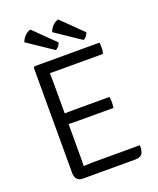

<svg xmlns="http://www.w3.org/2000/svg" viewBox="-160 -979 882 1074"><g transform="rotate(-20 281.0 -442.0)"><path d="M98.5 -677 104.5 -683H172.5V-620Q172.5 -599 173 -587.5Q173.5 -576 173.5 -555.5V-102.5Q173.5 -92.5 173 -83.8Q172.5 -75 172.5 -64V0H142.5Q122.5 0 110.5 -13.2Q98.5 -26.5 98.5 -50.5ZM440 -378.5Q441.5 -370 442.2 -361Q443 -352 443 -346Q443 -339.5 442.2 -330.5Q441.5 -321.5 440 -313H233Q222 -313 207.5 -313.2Q193 -313.5 177.2 -313.8Q161.5 -314 147 -314V-377.5Q161.5 -377.5 177.2 -377.8Q193 -378 207.5 -378.2Q222 -378.5 233 -378.5ZM491.5 -683Q493 -674 493.2 -666.2Q493.5 -658.5 493.5 -652Q493.5 -645.5 492.2 -635.8Q491 -626 488 -617H233Q222 -617 207.5 -617Q193 -617 177.2 -617.2Q161.5 -617.5 147 -618V-683ZM508 -66.5Q508 -27.5 496 -13.8Q484 0 456.5 0H147V-62.5Q166.5 -64 186.5 -65.2Q206.5 -66.5 234 -66.5ZM153 -884 277 -762.5Q274 -752 266.8 -742.5Q259.5 -733 248.5 -727L97.5 -828.5Q103.5 -847 118 -862.8Q132.5 -878.5 153 -884ZM318.5 -884 442.5 -762.5Q439.5 -752 432.2 -742.5Q425 -733 414 -727L263 -828.5Q269 -847 283.5 -862.8Q298 -878.5 318.5 -884Z"/></g></svg>

Font: Signika Light
Style: Regular
Weight: 300
Designer: Anna Giedry
Foundry: Anna Giedry
Version: Version 2.000